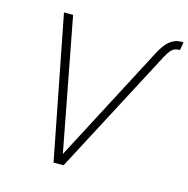

<svg xmlns="http://www.w3.org/2000/svg" viewBox="-108 -841 927 945"><g transform="rotate(15 356.0 -368.5)"><path d="M105.5 -727.3H152L280.2 -54.3L280.9 -53.6L591.6 -646.7Q603.3 -669.4 615.2 -686.4Q627.1 -703.5 640.3 -714.7Q653.4 -725.9 668.3 -731.5Q683.2 -737.2 701.3 -737.2H712L704.9 -696H698.9Q687.9 -696 679.5 -692.6Q671.2 -689.3 664.1 -682.7Q657 -676.1 650.2 -666Q643.5 -655.9 636 -642L298.3 0H247.2Z"/></g></svg>

Font: Inter P Extra Light
Style: Italic
Weight: 200
Italic angle: 9.39999°
Designer: Rasmus Andersson
Foundry: rsms
Version: Version 3.018;git-588b23468